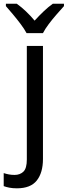

<svg xmlns="http://www.w3.org/2000/svg" viewBox="-29 -768 361 1022"><path d="M199.7 -591.8H112.3Q100.6 -613.8 80.8 -640.1Q61 -666.5 39.8 -691.7Q18.6 -716.8 2.4 -735.4V-748H60.5Q109.9 -712.4 155.3 -658.2Q179.2 -684.6 203.9 -708Q228.5 -731.4 252 -748H311.5V-735.4Q294.9 -716.8 272.7 -691.7Q250.5 -666.5 230.7 -640.1Q210.9 -613.8 199.7 -591.8ZM61 234.4Q38.6 234.4 21 231Q3.4 227.5 -9.3 222.7V153.3Q3.9 157.7 18.1 160.4Q32.2 163.1 48.8 163.1Q77.1 163.1 95.5 145.8Q113.8 128.4 113.8 81.1V-523.4H199.7V78.1Q199.7 151.4 166.7 192.9Q133.8 234.4 61 234.4Z"/></svg>

Font: Lunasima
Style: Regular
Weight: 400
Designer: The DocRepair Project, Monotype Design Team
Foundry: Google
Version: Version 2.009